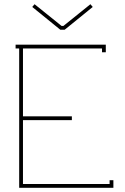

<svg xmlns="http://www.w3.org/2000/svg" viewBox="-20 -891 593 911"><path d="M409 -871 281 -768H272L144 -871L133 -858L266 -750H287L420 -858ZM464 -661V-643H482V-679H54V-661H71V0H518V-36H500V-18H89V-321H321V-339H89V-661Z"/></svg>

Font: Rawengulk
Style: Light
Weight: 300
Version: Version 0.9